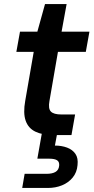

<svg xmlns="http://www.w3.org/2000/svg" viewBox="-20 -669 466 951"><path d="M244 0Q190 0 155 -17Q120 -34 107 -71.5Q94 -109 105 -170L147 -412H61L79 -512H165L203 -649H310L285 -512H423L405 -412H267L225 -169Q218 -131 232 -116.5Q246 -102 284 -102H352L334 0ZM90 262 102 192H210Q239 192 255 182.5Q271 173 273 152Q275 133 263 125Q251 117 224 117H165L187 -7H263L252 52Q285 52 312 62Q339 72 353.5 93Q368 114 364 149Q361 185 340 210.5Q319 236 287 249Q255 262 217 262Z"/></svg>

Font: DM Sans 12pt SemiBold
Style: Italic
Weight: 600
Italic angle: -10°
Version: Version 4.004;gftools[0.9.30]